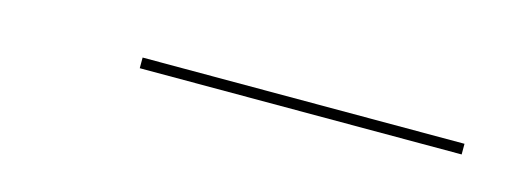

<svg xmlns="http://www.w3.org/2000/svg" viewBox="-18 -782 480 174"><g transform="rotate(15 222.0 -695.0)"><path d="M106 -690V-700H408V-690Z"/></g></svg>

Font: Imbue 100pt Medium
Style: Regular
Weight: 500
Designer: Tyler Finck
Foundry: Etcetera Type Company
Version: Version 1.102; ttfautohint (v1.8.3)